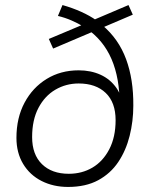

<svg xmlns="http://www.w3.org/2000/svg" viewBox="-20 -731 590 759"><path d="M249 8Q191 8 144.5 -15.5Q98 -39 71.5 -83Q45 -127 45 -186Q45 -265 77 -325Q109 -385 164.5 -419Q220 -453 291 -453Q339 -453 377.5 -435.5Q416 -418 440.5 -383Q465 -348 468 -292H452Q457 -398 428.5 -478Q400 -558 336 -608L350 -607L190 -539L173 -577L311 -635L310 -626Q288 -639 263 -650Q238 -661 209 -668L227 -711Q266 -700 300.5 -684.5Q335 -669 362 -650L347 -651L488 -711L505 -673L383 -621L385 -631Q449 -577 478.5 -497Q508 -417 507 -313Q507 -252 492.5 -194Q478 -136 447.5 -90.5Q417 -45 368 -18.5Q319 8 249 8ZM252 -44Q304 -44 345.5 -68.5Q387 -93 412 -141Q437 -189 437 -256Q437 -326 398 -363.5Q359 -401 291 -401Q241 -401 199 -376.5Q157 -352 132 -304.5Q107 -257 107 -189Q107 -120 146 -82Q185 -44 252 -44Z"/></svg>

Font: Nunito Sans 12pt ExtraLight 12pt Light
Style: Italic
Weight: 300
Italic angle: -9°
Version: Version 3.101;gftools[0.9.27]